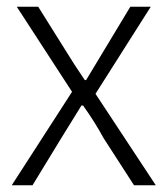

<svg xmlns="http://www.w3.org/2000/svg" viewBox="-20 -553 500 573"><path d="M15 0 195 -279 30 -533H94L176 -402Q201 -361 233 -314H237Q243 -324 290 -402L369 -533H430L265 -273L445 0H380L289 -141Q263 -189 228 -238H223Q213 -222 193 -189.5Q173 -157 163 -141L77 0Z"/></svg>

Font: Noto Sans Korean Light
Style: Regular
Weight: 300
Designer: Ryoko NISHIZUKA  (kana & ideographs); Paul D. Hunt (Latin, Greek & Cyrillic); Wenlong ZHANG  (bopomofo); Sandoll Communi
Foundry: Adobe Systems Incorporated
Version: Version 1.000;PS 1;hotconv 1.0.78;makeotf.lib2.5.61930